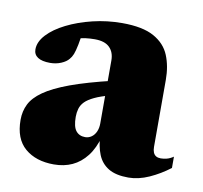

<svg xmlns="http://www.w3.org/2000/svg" viewBox="-60 -524 637 603"><g transform="rotate(10 258.0 -223.0)"><path d="M288 -276.5 287.5 -229.5Q256.5 -221.5 237 -212.2Q217.5 -203 207.5 -192.8Q197.5 -182.5 194 -170.2Q190.5 -158 190.5 -144.5Q190.5 -113 201 -99.8Q211.5 -86.5 230.5 -86.5Q241.5 -86.5 250.8 -93Q260 -99.5 265 -111Q270 -122.5 270 -137V-338Q270 -364 254.8 -379.2Q239.5 -394.5 207.5 -394.5Q192.5 -394.5 178.8 -392.8Q165 -391 155 -387.5L168 -427Q163.5 -389.5 159.2 -368.8Q155 -348 150.8 -337.5Q146.5 -327 140.5 -320.5Q132.5 -310.5 116.5 -303.8Q100.5 -297 81.5 -297Q55.5 -297 42.2 -305.8Q29 -314.5 29 -331Q29 -355 50.2 -378Q71.5 -401 108 -419.2Q144.5 -437.5 190 -448.5Q235.5 -459.5 283.5 -459.5Q349 -459.5 385 -439.5Q421 -419.5 435 -385.2Q449 -351 449 -307.5V-94Q449 -83.5 452 -76.2Q455 -69 461 -65.5Q467 -62 476 -62Q484.5 -62 494.8 -64.5Q505 -67 516 -74.5V-38.5Q486 -15.5 452 -0.2Q418 15 386 15Q346 15 322.5 0.8Q299 -13.5 288.5 -39.5Q278 -65.5 276.5 -100L283 -99Q272 -59 252.5 -34Q233 -9 207 3Q181 15 148.5 15Q91 15 56.2 -14.8Q21.5 -44.5 21.5 -105Q21.5 -132.5 32.8 -155.2Q44 -178 72.8 -198.2Q101.5 -218.5 153.8 -237.8Q206 -257 288 -276.5Z"/></g></svg>

Font: Newsreader 24pt ExtraBold
Style: Regular
Weight: 800
Designer: Hugues Gentile
Foundry: Production Type
Version: Version 1.003